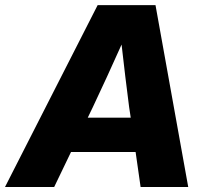

<svg xmlns="http://www.w3.org/2000/svg" viewBox="-60 -748 818 768"><path d="M-40 0 330.6 -727.5H562L692.9 0H502.4L482.4 -140.1H224.1L156.7 0ZM291 -277.3H462.9L456.5 -319.8Q448.7 -380.9 441.2 -441.9Q433.6 -502.9 426.3 -569.8Q396.5 -502.9 368.4 -441.9Q340.3 -380.9 311.5 -319.8Z"/></svg>

Font: Inter Display ExtraBold
Style: Italic
Weight: 800
Italic angle: -9.39999°
Designer: Rasmus Andersson
Foundry: rsms
Version: Version 4.000;git-a52131595